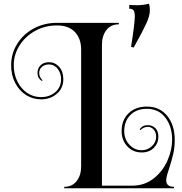

<svg xmlns="http://www.w3.org/2000/svg" viewBox="-20 -919 980 1034"><path d="M917 87V95H326V87Q369 87 393 56Q417 25 417 -23V-652Q417 -711 383.5 -746.5Q350 -782 287 -782Q221 -782 168 -752Q115 -722 84.5 -673Q54 -624 54 -568Q54 -520 73.5 -480.5Q93 -441 126.5 -418.5Q160 -396 201 -396Q246 -396 277.5 -422.5Q309 -449 309 -493Q309 -525 290.5 -548.5Q272 -572 244 -572Q221 -572 206 -559Q191 -546 191 -526Q191 -514 196.5 -503.5Q202 -493 209 -487L206 -483Q182 -497 182 -526Q182 -551 198.5 -567.5Q215 -584 244 -584Q276 -584 298.5 -559Q321 -534 321 -493Q321 -444 286 -414Q251 -384 201 -384Q157 -384 120.5 -407Q84 -430 62 -472Q40 -514 40 -568Q40 -630 72.5 -682.5Q105 -735 161.5 -765.5Q218 -796 287 -796H620V-788Q577 -788 553 -757Q529 -726 529 -678V81H690Q758 81 807 42.5Q856 4 881.5 -53.5Q907 -111 907 -166Q907 -238 870.5 -285.5Q834 -333 771 -333Q715 -333 682 -299.5Q649 -266 649 -213Q649 -170 676.5 -140Q704 -110 743 -110Q775 -110 798 -131.5Q821 -153 821 -183Q821 -206 808 -221Q795 -236 775 -236Q764 -236 753 -230.5Q742 -225 736 -218L732 -221Q746 -245 775 -245Q801 -245 817 -228.5Q833 -212 833 -183Q833 -148 808.5 -123Q784 -98 743 -98Q696 -98 665.5 -131Q635 -164 635 -213Q635 -273 672.5 -309Q710 -345 771 -345Q840 -345 880.5 -295Q921 -245 921 -166Q921 -124 913 -90Q905 -56 891 -12Q875 34 875 52Q875 87 917 87ZM787 -863Q787 -834 768 -792.5Q749 -751 700 -663L686 -667Q706 -795 706 -832Q706 -853 700 -862.5Q694 -872 676 -872V-893Q692 -891 717 -891Q752 -891 782 -899Q787 -887 787 -863Z"/></svg>

Font: Myanmar April Display
Style: Regular
Weight: 400
Designer: Khon Soe Zaw Thu
Foundry: Myanmar OS
Version: Version 2.50 April 12, 2019